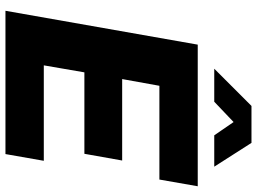

<svg xmlns="http://www.w3.org/2000/svg" viewBox="-136 -782 919 686"><g transform="rotate(90 323.0 -439.5)"><path d="M19 0 140 -687H646L622 -550H287L263 -417H554L530 -282H239L214 -137H555L531 0ZM226 -746 359 -879H491L576 -746H464L396 -845H448L344 -746Z"/></g></svg>

Font: Archivo SemiCondensed ExtraBold
Style: Italic
Weight: 800
Width: 4
Italic angle: -10°
Designer: Hector Gatti
Foundry: Omnibus-Type
Version: Version 2.001